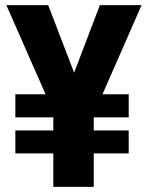

<svg xmlns="http://www.w3.org/2000/svg" viewBox="-20 -731 579 751"><path d="M380.9 -362.3H483.4V-272H346.7V-220.7H483.4V-130.9H346.7V0H188.5V-130.9H40V-220.7H188.5V-272H40V-362.3H158.2L4.9 -710.9H168.5L270 -446.8L370.6 -710.9H533.7Z"/></svg>

Font: Heebo ExtraBold
Style: Regular
Weight: 800
Designer: Oded Ezer
Foundry: Meir Sadan
Version: Version 2.001; ttfautohint (v1.5.14-ce02) -l 8 -r 50 -G 200 